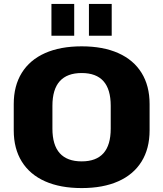

<svg xmlns="http://www.w3.org/2000/svg" viewBox="-20 -947 831 978"><path d="M396 11Q287 11 209.5 -23.5Q132 -58 91 -124Q50 -190 50 -283V-417Q50 -510 91 -576Q132 -642 209.5 -676.5Q287 -711 396 -711Q505 -711 582.5 -676.5Q660 -642 701 -576Q742 -510 742 -417V-283Q742 -190 701 -124Q660 -58 582.5 -23.5Q505 11 396 11ZM396 -125Q470 -125 507 -166.5Q544 -208 544 -292V-408Q544 -492 507 -533.5Q470 -575 396 -575Q322 -575 284.5 -533.5Q247 -492 247 -408V-292Q247 -208 284.5 -166.5Q322 -125 396 -125ZM358 -927V-765H242V-927ZM549 -927V-765H433V-927Z"/></svg>

Font: Pathway Extreme 8pt Thin 12pt ExtraBold
Style: Regular
Weight: 800
Version: Version 1.001;gftools[0.9.26]